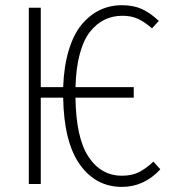

<svg xmlns="http://www.w3.org/2000/svg" viewBox="-20 -714 660 745"><path d="M575.2 -86.9 602.1 -57.1Q539.1 11.2 453.1 11.2Q351.6 11.2 289.8 -75.7Q228 -162.6 225.1 -335H138.2V0H91.8V-684.1H138.2V-376H225.1Q228 -457 246.8 -519Q265.6 -581.1 296.9 -618.7Q328.1 -656.2 367.4 -675Q406.7 -693.8 453.1 -693.8Q498 -693.8 531 -678.7Q564 -663.6 596.2 -632.8L569.8 -604Q540 -629.9 514.4 -641.4Q488.8 -652.8 455.1 -652.8Q418 -652.8 387 -638.2Q356 -623.5 330.3 -592Q304.7 -560.5 289.8 -505.6Q274.9 -450.7 272.9 -376H499V-335H272.9Q274.9 -178.7 323.5 -105.5Q372.1 -32.2 453.1 -32.2Q492.2 -32.2 519.5 -46.1Q546.9 -60.1 575.2 -86.9Z"/></svg>

Font: Fira Sans Compressed ExtraLight
Style: Regular
Weight: 250
Width: 1
Designer: Carrois Corporate & Edenspiekermann AG
Foundry: Carrois Corporate GbR & Edenspiekermann AG
Version: Version 4.203;PS 004.203;hotconv 1.0.88;makeotf.lib2.5.64775